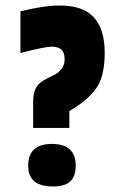

<svg xmlns="http://www.w3.org/2000/svg" viewBox="-20 -664 427 695"><path d="M241 -268 231 -262V-201H100V-296Q100 -328 110.5 -346.5Q121 -365 146 -377.5Q171 -390 182 -396Q193 -402 203.5 -415.5Q214 -429 214 -450.5Q214 -472 203 -483.5Q192 -495 167 -495Q142 -495 54 -472V-623Q138 -644 196 -644Q281 -644 320 -601Q359 -558 359 -473Q359 -388 329 -345.5Q299 -303 241 -268ZM82 -64Q82 -143 168 -143Q254 -143 254 -64Q254 -26 234.5 -7.5Q215 11 171 11Q82 11 82 -64Z"/></svg>

Font: Passion One
Style: Regular
Weight: 400
Designer: Alejandro Lo Celso
Foundry: Fontstage
Version: Version 1.002